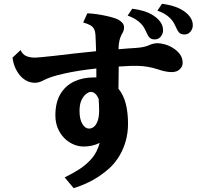

<svg xmlns="http://www.w3.org/2000/svg" viewBox="-20 -897 1040 1009"><path d="M87.9 -633.8Q98.6 -610.8 117.7 -602.5Q136.7 -594.2 165 -594.2Q171.9 -594.2 199 -596.7Q226.1 -599.1 269 -604Q315.9 -609.9 371.6 -616Q427.2 -622.1 484.9 -627.9Q484.4 -649.4 483.6 -669.9Q482.9 -690.4 481.9 -709Q481 -731 474.6 -743.9Q468.3 -756.8 454.3 -764.6Q440.4 -772.5 417 -778.8L439 -827.1Q463.9 -826.2 490 -822.3Q516.1 -818.4 539.3 -813.2Q562.5 -808.1 579.3 -802.7Q596.2 -797.4 603 -793Q615.2 -785.6 623.5 -776.4Q631.8 -767.1 631.8 -752.9Q631.8 -745.1 629.4 -736.6Q627 -728 623 -722.2Q612.3 -704.1 607.4 -682.6Q602.5 -661.1 603 -638.2Q627 -640.6 649.4 -642.1Q671.9 -643.6 692.9 -645Q717.3 -646.5 735.8 -650.6Q754.4 -654.8 767.1 -661.1Q786.1 -669.9 810.1 -669.9Q822.3 -669.9 844.2 -664.3Q866.2 -658.7 887.2 -646Q908.7 -633.3 924.3 -613.5Q939.9 -593.8 939.9 -565.9Q939.9 -547.9 924.8 -533Q909.7 -518.1 881.8 -518.1Q866.2 -518.1 847.7 -522Q829.1 -525.9 811 -532.2Q782.2 -541.5 756.3 -545.9Q730.5 -550.3 700.9 -551Q671.4 -551.8 630.9 -548.8Q624.5 -548.3 617.7 -548.1Q610.8 -547.9 604 -547.4Q604 -492.2 602.5 -430.7Q629.9 -397 641.4 -350.3Q652.8 -303.7 652.8 -246.1Q652.8 -198.7 640.6 -155.5Q628.4 -112.3 606.4 -76.2Q584.5 -40 555.2 -13.2Q515.1 22.9 468.8 48.8Q422.4 74.7 367.2 91.8L319.8 35.2Q361.8 15.1 398.2 -8.5Q434.6 -32.2 462.9 -64.9Q490.2 -96.7 503.9 -146Q465.8 -127 419.9 -127Q391.6 -127 365 -138.7Q338.4 -150.4 317.1 -172.1Q295.9 -193.8 283.4 -224.1Q271 -254.4 271 -291Q271 -357.9 297.1 -402.1Q323.2 -446.3 368.9 -468.3Q414.6 -490.2 473.1 -490.2H480Q482.9 -490.2 486.3 -489.7Q486.8 -512.2 486.3 -537.1Q440.4 -532.2 396.7 -525.4Q353 -518.6 314.9 -509.8Q279.3 -502 252.7 -493.2Q226.1 -484.4 210.9 -476.1Q197.3 -468.3 185.1 -465.1Q172.9 -461.9 164.1 -461.9Q139.6 -461.9 119.1 -472.9Q98.6 -483.9 83.3 -502.7Q67.9 -521.5 58.3 -545.2Q48.8 -568.8 45.9 -594.2ZM397.9 -314Q397.9 -270.5 412.8 -245.8Q427.7 -221.2 448.2 -221.2Q461.4 -221.2 473.4 -230.7Q485.4 -240.2 493.2 -261.5Q501 -282.7 501 -317.9Q501 -330.1 500.2 -345.2Q499.5 -360.4 498.5 -377.4Q491.2 -394.5 480.7 -404.3Q470.2 -414.1 457 -414.1Q447.3 -414.1 433.1 -403.6Q418.9 -393.1 408.4 -371.1Q397.9 -349.1 397.9 -314ZM831.1 -877Q870.1 -872.1 900.4 -861.6Q930.7 -851.1 954.1 -833Q970.7 -820.3 981.9 -803Q993.2 -785.6 993.2 -763.2Q993.2 -752 987.8 -741Q982.4 -730 972.7 -722.9Q962.9 -715.8 949.2 -715.8Q930.2 -715.8 920.9 -726.3Q911.6 -736.8 901.9 -759.8Q889.2 -790 864.3 -810.3Q839.4 -830.6 807.1 -840.8ZM674.8 -851.1Q713.9 -846.2 744.4 -835.7Q774.9 -825.2 797.9 -807.1Q814.5 -794.4 825.7 -777.1Q836.9 -759.8 836.9 -736.8Q836.9 -719.7 825 -704.8Q813 -689.9 793 -689.9Q774.4 -689.9 765.1 -700.4Q755.9 -710.9 746.1 -733.9Q733.4 -764.2 708.3 -784.2Q683.1 -804.2 650.9 -814.9Z"/></svg>

Font: BIZ UDPMincho
Style: Bold
Weight: 700
Designer: TypeBank Co., Ltd.
Foundry: Morisawa Inc.
Version: Version 1.06